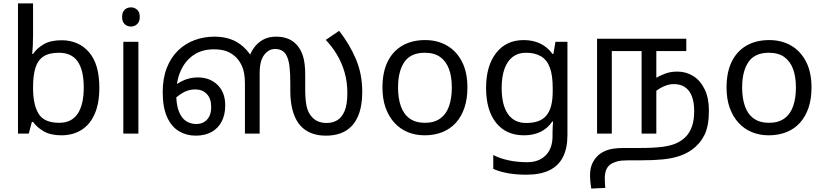

<svg xmlns="http://www.w3.org/2000/svg" viewBox="-20 -780 4812 1121"><path d="M173 -575Q173 -541 171.5 -511.5Q170 -482 168 -465H173Q196 -499 236 -522Q276 -545 339 -545Q439 -545 499.5 -475.5Q560 -406 560 -268Q560 -176 532.5 -114Q505 -52 455 -21Q405 10 339 10Q276 10 236 -13Q196 -36 173 -68H166L148 0H85V-760H173ZM324 -472Q267 -472 234 -450.5Q201 -429 187 -384.5Q173 -340 173 -271V-267Q173 -168 205.5 -115.5Q238 -63 326 -63Q398 -63 433.5 -116Q469 -169 469 -269Q469 -370 433.5 -421Q398 -472 324 -472Z M788 -536V0H700V-536ZM745 -737Q765 -737 780.5 -723.5Q796 -710 796 -681Q796 -653 780.5 -639Q765 -625 745 -625Q723 -625 708 -639Q693 -653 693 -681Q693 -710 708 -723.5Q723 -737 745 -737Z M1122 12Q1069 12 1025 -14Q981 -40 955.5 -96.5Q930 -153 930 -242Q930 -323 954 -384Q978 -445 1020 -485.5Q1062 -526 1116.5 -546Q1171 -566 1232 -566Q1284 -566 1325.5 -551.5Q1367 -537 1400.5 -507Q1434 -477 1460 -430L1431 -433Q1440 -468 1461 -498.5Q1482 -529 1514.5 -547.5Q1547 -566 1592 -566Q1629 -566 1658.5 -555Q1688 -544 1710 -521Q1736 -494 1749 -452.5Q1762 -411 1762 -343V-255Q1762 -200 1770 -160.5Q1778 -121 1803 -95Q1818 -79 1839 -70.5Q1860 -62 1888 -62Q1922 -62 1949 -78Q1976 -94 1992 -132Q2008 -170 2008 -237Q2008 -303 1991.5 -359Q1975 -415 1947 -461.5Q1919 -508 1882 -547L1960 -600Q2022 -521 2058.5 -434Q2095 -347 2095 -244Q2095 -159 2070.5 -102Q2046 -45 1999 -16.5Q1952 12 1882 12Q1839 12 1803.5 -0.5Q1768 -13 1742 -38Q1721 -58 1706 -88.5Q1691 -119 1683 -159.5Q1675 -200 1675 -250V-288Q1675 -353 1670.5 -390Q1666 -427 1656 -449Q1646 -473 1628 -483.5Q1610 -494 1587 -494Q1566 -494 1550.5 -485Q1535 -476 1525 -463Q1510 -444 1503 -417.5Q1496 -391 1496 -351V0H1410V-293Q1410 -356 1393 -393.5Q1376 -431 1350 -453Q1322 -476 1293.5 -484Q1265 -492 1228 -492Q1159 -492 1110 -458.5Q1061 -425 1035 -366.5Q1009 -308 1009 -232Q1009 -168 1024.5 -129Q1040 -90 1066.5 -73Q1093 -56 1126 -56Q1152 -56 1171.5 -67.5Q1191 -79 1202 -101Q1213 -123 1213 -155Q1213 -205 1187 -231.5Q1161 -258 1120 -258Q1080 -258 1045 -237Q1010 -216 981 -184L966 -248Q996 -283 1040.5 -305.5Q1085 -328 1134 -328Q1206 -328 1250.5 -284Q1295 -240 1295 -165Q1295 -110 1274 -70Q1253 -30 1214.5 -9Q1176 12 1122 12Z M2709 -269Q2709 -202 2691.5 -150.5Q2674 -99 2641.5 -63Q2609 -27 2562.5 -8.5Q2516 10 2459 10Q2406 10 2361 -8.5Q2316 -27 2283 -63Q2250 -99 2231.5 -150.5Q2213 -202 2213 -269Q2213 -358 2243 -419.5Q2273 -481 2329 -513.5Q2385 -546 2462 -546Q2535 -546 2590.5 -513.5Q2646 -481 2677.5 -419.5Q2709 -358 2709 -269ZM2304 -269Q2304 -206 2320.5 -159.5Q2337 -113 2372 -88Q2407 -63 2461 -63Q2515 -63 2550 -88Q2585 -113 2601.5 -159.5Q2618 -206 2618 -269Q2618 -333 2601 -378Q2584 -423 2549.5 -447.5Q2515 -472 2460 -472Q2378 -472 2341 -418Q2304 -364 2304 -269Z M3038 -546Q3091 -546 3133.5 -526Q3176 -506 3206 -465H3211L3223 -536H3293V9Q3293 85 3267 136.5Q3241 188 3188 214Q3135 240 3053 240Q2995 240 2946.5 231.5Q2898 223 2860 206V125Q2898 145 2949 156Q3000 167 3058 167Q3127 167 3166.5 126.5Q3206 86 3206 16V-5Q3206 -17 3207 -39.5Q3208 -62 3209 -71H3205Q3177 -30 3135.5 -10Q3094 10 3039 10Q2935 10 2876.5 -63Q2818 -136 2818 -267Q2818 -395 2876.5 -470.5Q2935 -546 3038 -546ZM3050 -472Q3005 -472 2973.5 -448Q2942 -424 2925.5 -378Q2909 -332 2909 -266Q2909 -167 2945.5 -114.5Q2982 -62 3052 -62Q3093 -62 3122 -72.5Q3151 -83 3170 -105.5Q3189 -128 3198 -163Q3207 -198 3207 -246V-267Q3207 -340 3190.5 -385Q3174 -430 3139 -451Q3104 -472 3050 -472Z M3935 -362Q3986 -362 4027.5 -336Q4069 -310 4094 -259Q4119 -208 4119 -134Q4119 -44 4093 8Q4067 60 4020 94Q3988 117 3946.5 131Q3905 145 3851 150.5Q3797 156 3725 156H3650Q3608 156 3585 162Q3562 168 3545 179Q3529 190 3520 210Q3511 230 3511 263Q3511 278 3512 291.5Q3513 305 3514 317L3432 321Q3429 303 3427 281.5Q3425 260 3425 243Q3425 199 3441 168.5Q3457 138 3482 119Q3500 106 3519.5 98.5Q3539 91 3564.5 87.5Q3590 84 3623 84H3716Q3798 84 3849.5 77Q3901 70 3933 54.5Q3965 39 3988 14Q4008 -8 4020.5 -43.5Q4033 -79 4033 -131Q4033 -183 4019.5 -218Q4006 -253 3979.5 -271Q3953 -289 3914 -289Q3886 -289 3857.5 -276.5Q3829 -264 3808 -247L3805 -322Q3831 -338 3863 -350Q3895 -362 3935 -362ZM3466 0V-554H3987V-482H3812V0H3726V-482H3552V0Z M4718 -269Q4718 -202 4700.5 -150.5Q4683 -99 4650.5 -63Q4618 -27 4571.5 -8.5Q4525 10 4468 10Q4415 10 4370 -8.5Q4325 -27 4292 -63Q4259 -99 4240.5 -150.5Q4222 -202 4222 -269Q4222 -358 4252 -419.5Q4282 -481 4338 -513.5Q4394 -546 4471 -546Q4544 -546 4599.5 -513.5Q4655 -481 4686.5 -419.5Q4718 -358 4718 -269ZM4313 -269Q4313 -206 4329.5 -159.5Q4346 -113 4381 -88Q4416 -63 4470 -63Q4524 -63 4559 -88Q4594 -113 4610.5 -159.5Q4627 -206 4627 -269Q4627 -333 4610 -378Q4593 -423 4558.5 -447.5Q4524 -472 4469 -472Q4387 -472 4350 -418Q4313 -364 4313 -269Z"/></svg>

Font: ltamil25
Style: Book
Weight: 400
Designer: Jelle Bosma - Monotype Design Team
Foundry: Monotype Imaging Inc.
Version: Version 2.003